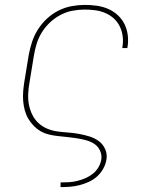

<svg xmlns="http://www.w3.org/2000/svg" viewBox="-20 -558 640 783"><path d="M227 205V186H228Q245 186 261.5 185Q278 184 294.5 180Q311 176 327.5 169Q344 162 358 151Q372 140 381 125Q390 110 393 93Q396 74 388 56.5Q380 39 365 29Q350 19 331.5 14Q313 9 294 6Q275 3 256 1Q237 -1 217.5 -3Q198 -5 179.5 -9.5Q161 -14 145.5 -23Q130 -32 117 -45.5Q104 -59 95 -74.5Q86 -90 81 -108.5Q76 -127 74.5 -146Q73 -165 74.5 -184.5Q76 -204 79 -223L97 -333Q102 -360 110.5 -386.5Q119 -413 134.5 -437.5Q150 -462 171.5 -482Q193 -502 219 -515Q245 -528 272.5 -533Q300 -538 326 -538Q351 -538 375.5 -534.5Q400 -531 421.5 -521.5Q443 -512 460 -496.5Q477 -481 487.5 -460Q498 -439 501 -414.5Q504 -390 500 -366Q500 -365 499.5 -364Q499 -363 499 -362H479Q479 -363 479 -364Q479 -365 479 -365Q483 -387 480.5 -408.5Q478 -430 469 -449Q460 -468 445 -482Q430 -496 410.5 -504.5Q391 -513 369.5 -516Q348 -519 326 -519Q302 -519 277 -514.5Q252 -510 228.5 -498Q205 -486 185 -467.5Q165 -449 151 -426.5Q137 -404 129.5 -379.5Q122 -355 118 -330L100 -220Q96 -198 95 -175Q94 -152 98 -131Q102 -110 111.5 -90.5Q121 -71 136.5 -56.5Q152 -42 172 -33.5Q192 -25 214 -22Q236 -19 258 -17.5Q280 -16 302 -12Q324 -8 345 -1.5Q366 5 383 17.5Q400 30 409 50.5Q418 71 414 93Q411 112 401 130Q391 148 376 161.5Q361 175 342.5 183.5Q324 192 304.5 197Q285 202 266 203.5Q247 205 228 205Z"/></svg>

Font: Iosevka Curly Slab ThExObl
Style: Regular
Weight: 100
Width: 7
Italic angle: -9°
Monospace: yes
Designer: Belleve Invis
Foundry: Belleve Invis
Version: Version 11.1.0; ttfautohint (v1.8.3)